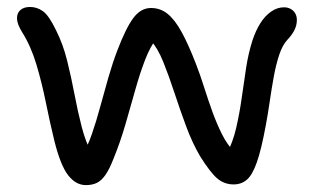

<svg xmlns="http://www.w3.org/2000/svg" viewBox="-20 -522 909 557"><path d="M229 15Q200 15 177.7 -13.6Q155.4 -42.2 137.6 -114Q124.8 -166.4 113.2 -223.9Q101.6 -281.4 85.6 -334.9Q69.6 -388.4 44 -429Q29.4 -452.6 29.3 -468.5Q29.2 -484.4 39.4 -493.1Q49.6 -501.8 67.2 -501.8Q87.4 -501.8 104.7 -489.4Q122 -477 142.4 -434.6Q162.6 -394.8 174.6 -346.8Q186.6 -298.8 196 -249Q205.4 -199.2 217 -154.1Q228.6 -109 247.2 -75L218.4 -72.4Q233.6 -95.8 246.3 -132.3Q259 -168.8 270.6 -211.9Q282.2 -255 294.5 -297.5Q306.8 -340 320.2 -375.2Q345 -440.4 366.7 -469.6Q388.4 -498.8 418 -498.8Q445.4 -498.8 466.4 -481.7Q487.4 -464.6 506.8 -429.3Q526.2 -394 548 -337.8Q560.4 -306.2 571.9 -269.7Q583.4 -233.2 596.2 -197.8Q609 -162.4 624.2 -132.2Q639.4 -102 659 -82.4L638.2 -76.8Q655.6 -109.6 665.2 -151Q674.8 -192.4 681 -236.5Q687.2 -280.6 693.8 -323.9Q700.4 -367.2 712.4 -404.8Q721.8 -433.2 735.2 -454.5Q748.6 -475.8 766.4 -488.3Q784.2 -500.8 804 -500.8Q814.4 -500.8 822.9 -496.3Q831.4 -491.8 836.3 -483.5Q841.2 -475.2 841.2 -464Q841.2 -448 833.7 -433.8Q826.2 -419.6 814.4 -407.4Q799.6 -391.6 790.2 -363.5Q780.8 -335.4 774.4 -300.4Q768 -265.4 762.6 -228.3Q757.2 -191.2 751.2 -159Q738.2 -88.2 725.1 -51.1Q712 -14 696 -0.5Q680 13 658 13Q630.6 13 610.2 -4.4Q589.8 -21.8 560.2 -69.2Q537.8 -107.6 520 -155.6Q502.2 -203.6 486.1 -252.7Q470 -301.8 453.6 -342.5Q437.2 -383.2 416 -406.2L435 -411.4Q416 -387.4 401 -348.6Q386 -309.8 372.5 -261.6Q359 -213.4 344 -161.6Q329 -109.8 309 -60.8Q297.8 -32 286.4 -15.3Q275 1.4 261.6 8.2Q248.2 15 229 15Z"/></svg>

Font: Shantell Sans Light
Style: Regular
Weight: 300
Designer: Stephen Nixon, Anya Danilova, Shantell Martin
Foundry: Arrow Type
Version: Version 1.011;[c5ecc13dd]